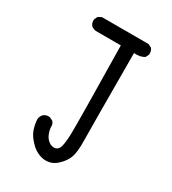

<svg xmlns="http://www.w3.org/2000/svg" viewBox="-187 -876 874 973"><g transform="rotate(30 250.0 -389.0)"><path d="M224.6 -3.9Q181.6 -9.8 149.4 -41.5Q117.2 -73.2 106.4 -102.5Q95.7 -131.8 93.8 -165Q95.7 -180.7 105.5 -192.4Q121.1 -208 144.5 -204.1L164.1 -194.3Q175.8 -180.7 173.8 -159.2Q179.7 -120.1 198.2 -100.6Q216.8 -81.1 237.8 -81.1Q258.8 -81.1 268.1 -101.6Q277.3 -122.1 279.3 -185.1Q281.2 -248 273.4 -699.2H127Q111.3 -701.2 99.6 -710.9Q87.9 -724.6 89.8 -746.1L99.6 -765.6L119.1 -775.4H391.6L411.1 -765.6Q422.9 -752 420.9 -730.5L411.1 -710.9Q385.7 -695.3 350.6 -699.2Q351.6 -256.8 353 -189.5Q354.5 -122.1 342.8 -89.8Q331.1 -57.6 299.3 -28.8Q267.6 0 224.6 -3.9Z"/></g></svg>

Font: NaikaiFont
Style: Regular-Lite
Weight: 400
Version: Version 1.67